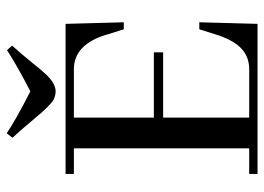

<svg xmlns="http://www.w3.org/2000/svg" viewBox="-130 -676 806 586"><g transform="rotate(-90 273.0 -383.0)"><path d="M498 -408.2 493.2 -585.9H35.2V-560.5H113.3V-25.4H35.2V0H493.2L498 -177.7H476.6L460.9 -127.9Q435.5 -43.9 382.8 -29.3Q369.1 -25.4 354.5 -25.4H207V-288.1H406.2V-316.4H207V-560.5H354.5Q429.7 -560.5 460 -461.9Q460.9 -460 460.9 -458L476.6 -408.2ZM287.1 -616.2Q314.5 -616.2 346.7 -654.3Q354.5 -662.1 371.1 -683.6Q404.3 -724.6 426.8 -749L413.1 -764.6Q361.3 -731.4 287.1 -693.4Q197.3 -739.3 159.2 -765.6L145.5 -748Q169.9 -721.7 204.1 -680.7Q245.1 -630.9 262.7 -622.1Q275.4 -616.2 287.1 -616.2Z"/></g></svg>

Font: Abhaya Libre Medium
Style: Regular
Weight: 500
Designer: Pushpananda Ekanayake, Sol Matas, Pathum Egodawatta
Foundry: Mooniak
Version: Version 1.050 ; ttfautohint (v1.6)